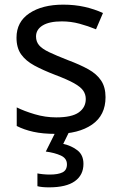

<svg xmlns="http://www.w3.org/2000/svg" viewBox="-20 -617 519 826"><path d="M434 -199Q434 -121 376 -81Q318 -41 220 -41Q164 -41 123.5 -50Q83 -59 52 -75V-155Q84 -139 129.5 -125.5Q175 -112 222 -112Q289 -112 319 -133.5Q349 -155 349 -191Q349 -211 338 -227Q327 -243 298.5 -259Q270 -275 217 -295Q165 -315 128 -335Q91 -355 71 -383Q51 -411 51 -455Q51 -523 106.5 -560Q162 -597 252 -597Q301 -597 343.5 -587.5Q386 -578 423 -561L393 -491Q359 -505 322 -515Q285 -525 246 -525Q192 -525 163.5 -507.5Q135 -490 135 -460Q135 -438 148 -422.5Q161 -407 191.5 -392.5Q222 -378 273 -358Q324 -339 360 -319Q396 -299 415 -270.5Q434 -242 434 -199ZM339 88Q339 136 302 162.5Q265 189 191 189Q159 189 141 184V129Q150 131 165 132.5Q180 134 194 134Q230 134 249 124.5Q268 115 268 90Q268 64 241.5 52Q215 40 177 35L220 -51H278L252 2Q288 10 313.5 30Q339 50 339 88Z"/></svg>

Font: Noto Sans Tamil UI
Style: Regular
Weight: 400
Designer: Jelle Bosma - Monotype Design Team
Foundry: Monotype Imaging Inc.
Version: Version 2.004; ttfautohint (v1.8.4.7-5d5b)